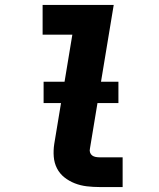

<svg xmlns="http://www.w3.org/2000/svg" viewBox="-20 -755 640 775"><path d="M382 0Q356 0 330.5 -3Q305 -6 282 -15Q259 -24 240 -39Q221 -54 210 -75.5Q199 -97 197 -122.5Q195 -148 199 -174L272 -615H152V-735H439L343 -155Q341 -147 343.5 -139.5Q346 -132 352 -127.5Q358 -123 366 -121.5Q374 -120 382 -120H475V0ZM156 -339V-425H458V-339Z"/></svg>

Font: Iosevka SS04 Hv Ex Obl
Style: Regular
Weight: 900
Width: 7
Italic angle: -9°
Monospace: yes
Designer: Belleve Invis
Foundry: Belleve Invis
Version: Version 19.0.0; ttfautohint (v1.8.4)